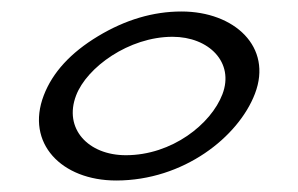

<svg xmlns="http://www.w3.org/2000/svg" viewBox="-20 -686 519 334"><path d="M423.5 -523C454.6 -604.2 388 -666 295.7 -666C246.5 -666 198.1 -651.7 150.5 -623C102.9 -594.3 71.4 -560 56.1 -520C24.3 -436.9 86.9 -372 182.1 -372C299.3 -372 394.7 -447.7 423.5 -523ZM198.9 -416C133.2 -416 90.3 -462.4 112.4 -520C131 -568.8 204.2 -622 280.1 -622C343.4 -622 388.1 -577.4 366.9 -522C347.2 -470.4 279.4 -416 198.9 -416Z"/></svg>

Font: Din Kursivschrift
Style: Extended Italic
Weight: 400
Version: Version 1.089